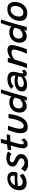

<svg xmlns="http://www.w3.org/2000/svg" viewBox="2224 -2980 796 5284"><g transform="rotate(-90 2622.0 -338.0)"><path d="M483.5 -104.5Q463 -84.5 428.2 -60.8Q393.5 -37 344.2 -20Q295 -3 230 -3Q137.5 -3 83.2 -52.2Q29 -101.5 29 -195.5Q29 -296.5 73 -372.5Q117 -448.5 192.2 -491Q267.5 -533.5 360.5 -533.5Q444.5 -533.5 489.2 -490Q534 -446.5 534 -370.5Q534 -314 510.5 -257.5Q504.5 -257.5 482.2 -257.8Q460 -258 430.5 -258Q401 -258 372.5 -258Q344 -258 325.5 -257.5Q294.5 -257 260.2 -255Q226 -253 196.5 -250.2Q167 -247.5 150.5 -245Q145.5 -229 145.5 -205.5Q145.5 -164.5 175.8 -138.5Q206 -112.5 255 -112.5Q298 -112.5 331.5 -128.2Q365 -144 388.8 -163.5Q412.5 -183 426.5 -194Q430 -190.5 442.2 -174.5Q454.5 -158.5 467 -139Q479.5 -119.5 483.5 -104.5ZM172 -320.5Q191.5 -323.5 236.2 -327Q281 -330.5 335 -331.5Q366.5 -332 394.2 -332.2Q422 -332.5 427.5 -332.5Q429.5 -341 430.8 -352Q432 -363 432 -374Q431.5 -405 411.8 -429.5Q392 -454 345.5 -454Q306 -454 269.2 -437Q232.5 -420 206.2 -390Q180 -360 172 -320.5Z M763 40Q710 40 665 26.2Q620 12.5 588.2 -8.5Q556.5 -29.5 543 -51.5Q549.5 -61.5 566.5 -82.2Q583.5 -103 602 -123.8Q620.5 -144.5 632 -154Q656 -119 697 -90.2Q738 -61.5 785.5 -61.5Q816 -61.5 843.8 -71Q871.5 -80.5 889.2 -100.2Q907 -120 907 -150Q907 -182 880 -203.5Q853 -225 808.5 -244Q750.5 -268 716 -301.5Q681.5 -335 681.5 -392Q681.5 -435 702 -466.8Q722.5 -498.5 756.8 -519.2Q791 -540 833 -550.2Q875 -560.5 917.5 -560.5Q979 -560.5 1026 -544.8Q1073 -529 1096 -509.5Q1088 -496 1066.5 -469Q1045 -442 1023.5 -422Q1005 -438 974.5 -453.2Q944 -468.5 908 -468.5Q883.5 -468.5 857 -462Q830.5 -455.5 812 -440.8Q793.5 -426 793.5 -401.5Q793.5 -377 816.8 -359Q840 -341 882.5 -323.5Q943.5 -299.5 983.2 -260Q1023 -220.5 1023 -160.5Q1023 -95 986.2 -50.2Q949.5 -5.5 890.2 17.2Q831 40 763 40Z M1457 -76.5Q1444 -54 1422.8 -31.5Q1401.5 -9 1369.8 6.2Q1338 21.5 1294 21.5Q1234 21.5 1208.2 -13.5Q1182.5 -48.5 1182.5 -101Q1182.5 -123 1188.5 -158.2Q1194.5 -193.5 1203.8 -234.2Q1213 -275 1224 -315.2Q1235 -355.5 1245 -388.8Q1255 -422 1261.5 -441.5Q1214.5 -437 1178 -431.5Q1141.5 -426 1130 -423.5Q1131.5 -443 1135 -464.8Q1138.5 -486.5 1142.2 -503.2Q1146 -520 1147.5 -525Q1177 -528.5 1213.8 -532.8Q1250.5 -537 1287.5 -539Q1294 -562 1301 -586.8Q1308 -611.5 1314 -635.5Q1319 -655.5 1323.5 -675.5Q1328 -695.5 1330.5 -708.5L1442.5 -716.5Q1441.5 -710.5 1434.2 -679.8Q1427 -649 1417 -612Q1413 -596.5 1408.5 -579.5Q1404 -562.5 1399.5 -545.5Q1415 -546 1437.5 -547Q1460 -548 1473.5 -548.5Q1507.5 -549.5 1534.8 -549Q1562 -548.5 1567.5 -548.5Q1565.5 -531 1559 -503.2Q1552.5 -475.5 1547.5 -456Q1542.5 -456 1513.8 -456Q1485 -456 1457 -455Q1437.5 -454.5 1414.2 -453Q1391 -451.5 1372.5 -450.5Q1363.5 -424.5 1350.2 -380.8Q1337 -337 1323.8 -288.2Q1310.5 -239.5 1301.8 -197.5Q1293 -155.5 1293 -133.5Q1293 -109.5 1300.5 -96Q1308 -82.5 1329 -82.5Q1348.5 -82.5 1364.2 -95Q1380 -107.5 1391.5 -124.5Q1403 -141.5 1410.5 -154.5Q1414 -150.5 1424.2 -132.8Q1434.5 -115 1444.5 -97.5Q1454.5 -80 1457 -76.5Z M2008.5 -496.5Q2018 -499 2036 -501Q2054 -503 2071 -503Q2085 -503 2102 -501.8Q2119 -500.5 2129 -499Q2124 -453 2116 -405.5Q2108 -358 2096 -312.5Q2077.5 -243 2050.2 -181.8Q2023 -120.5 1984.5 -73.8Q1946 -27 1894.5 -0.5Q1843 26 1775.5 26Q1677.5 26 1637.8 -25Q1598 -76 1598 -160Q1598 -236 1623.8 -329.5Q1649.5 -423 1682.5 -517.5Q1693 -518 1709 -518.2Q1725 -518.5 1738.5 -518Q1756.5 -517.5 1774.5 -515.2Q1792.5 -513 1803.5 -510Q1783 -455.5 1764.5 -396.8Q1746 -338 1734 -283Q1722 -228 1722 -185Q1722 -83.5 1799.5 -83.5Q1857.5 -83.5 1902.5 -146Q1947.5 -208.5 1976.5 -315Q1988.5 -359.5 1996.8 -405Q2005 -450.5 2008.5 -496.5Z M2493.5 -1.5Q2495.5 -9.5 2499.2 -25.2Q2503 -41 2507.2 -56.8Q2511.5 -72.5 2513.5 -81Q2506.5 -71.5 2486 -52.5Q2465.5 -33.5 2428.5 -17.5Q2391.5 -1.5 2334 -1.5Q2285 -1.5 2246.8 -25.5Q2208.5 -49.5 2187 -92Q2165.5 -134.5 2165.5 -190Q2165.5 -276 2202.2 -341Q2239 -406 2304 -442.8Q2369 -479.5 2453.5 -479.5Q2517.5 -479.5 2558.2 -459.5Q2599 -439.5 2609.5 -422.5Q2617.5 -452 2631.2 -494.8Q2645 -537.5 2660.2 -582.2Q2675.5 -627 2688 -662.8Q2700.5 -698.5 2706.5 -713.5Q2729.5 -713.5 2757 -711Q2784.5 -708.5 2804 -704Q2744 -529.5 2694.2 -355.8Q2644.5 -182 2596.5 1.5Q2586 1.5 2565.8 1.2Q2545.5 1 2525 0.2Q2504.5 -0.5 2493.5 -1.5ZM2376.5 -111.5Q2416 -111.5 2448.5 -127.2Q2481 -143 2504.5 -162.8Q2528 -182.5 2539.5 -195Q2544 -210 2552 -237.5Q2560 -265 2567.8 -291.5Q2575.5 -318 2579 -331Q2566 -346 2531.8 -363.5Q2497.5 -381 2451 -381Q2374.5 -381 2327 -336.5Q2279.5 -292 2279.5 -216Q2279.5 -163 2306.2 -137.2Q2333 -111.5 2376.5 -111.5Z M2935 9.5Q2849 9.5 2798.2 -24Q2747.5 -57.5 2747.5 -133.5Q2747.5 -188.5 2772 -226.8Q2796.5 -265 2838.5 -289Q2880.5 -313 2933 -324Q2985.5 -335 3041 -335Q3071.5 -335 3101 -330.5Q3130.5 -326 3152.5 -320Q3174.5 -314 3181.5 -310Q3183 -321.5 3183.2 -336.2Q3183.5 -351 3180.5 -365Q3176 -402 3144.5 -419.8Q3113 -437.5 3064.5 -437.5Q3011.5 -437.5 2965.8 -414.5Q2920 -391.5 2893.5 -361L2816 -423Q2861.5 -471 2932.8 -502Q3004 -533 3085 -533Q3178.5 -533 3233.5 -493.8Q3288.5 -454.5 3288.5 -368.5Q3288.5 -343.5 3283.2 -314.5Q3278 -285.5 3270 -256Q3259.5 -219.5 3251.2 -183.5Q3243 -147.5 3243 -121Q3243 -106.5 3248 -102Q3253 -97.5 3263 -97.5Q3294 -97.5 3312 -142L3344.5 -73Q3331 -37 3300.8 -17.2Q3270.5 2.5 3234 2.5Q3158 2.5 3158 -81Q3144 -60 3110.8 -39Q3077.5 -18 3032 -4.2Q2986.5 9.5 2935 9.5ZM2975.5 -82Q3019.5 -82 3066.8 -100.5Q3114 -119 3143.5 -146.5Q3149.5 -172 3155.2 -193.5Q3161 -215 3166.5 -233Q3154.5 -238 3119 -245.2Q3083.5 -252.5 3038 -252.5Q2999 -252.5 2960 -241.8Q2921 -231 2895.2 -209.2Q2869.5 -187.5 2869.5 -153.5Q2869.5 -114.5 2895.5 -98.2Q2921.5 -82 2975.5 -82Z M3511.5 6.5Q3499.5 6.5 3483.5 6.8Q3467.5 7 3451 6.5Q3436 6 3417.8 5Q3399.5 4 3391 3Q3412.5 -52.5 3436 -124.2Q3459.5 -196 3487.5 -292.2Q3515.5 -388.5 3550.5 -517.5Q3565.5 -519.5 3585.5 -521Q3605.5 -522.5 3626.5 -522.5Q3640 -522.5 3653 -521.8Q3666 -521 3675.5 -519.5Q3674.5 -514 3670.8 -498.8Q3667 -483.5 3662.2 -466.5Q3657.5 -449.5 3654 -438.5Q3675 -458 3713 -479.2Q3751 -500.5 3796.5 -515.2Q3842 -530 3884 -530Q3960.5 -530 3992.2 -499.5Q4024 -469 4024 -410.5Q4024 -376 4013.2 -326.2Q4002.5 -276.5 3985.5 -219.8Q3968.5 -163 3948.5 -105.8Q3928.5 -48.5 3910 1.5Q3888.5 4 3849.5 4Q3830 4 3813 3.5Q3796 3 3787 1.5Q3803.5 -36.5 3823 -85.2Q3842.5 -134 3860 -184.2Q3877.5 -234.5 3888.5 -278.5Q3899.5 -322.5 3899.5 -351Q3899.5 -383.5 3882.8 -401.5Q3866 -419.5 3827 -419.5Q3787 -419.5 3749 -406.2Q3711 -393 3679.2 -374.2Q3647.5 -355.5 3626.5 -340Q3591 -216 3559.5 -125.2Q3528 -34.5 3511.5 6.5Z M4416.5 -1.5Q4418.5 -9.5 4422.2 -25.2Q4426 -41 4430.2 -56.8Q4434.5 -72.5 4436.5 -81Q4429.5 -71.5 4409 -52.5Q4388.5 -33.5 4351.5 -17.5Q4314.5 -1.5 4257 -1.5Q4208 -1.5 4169.8 -25.5Q4131.5 -49.5 4110 -92Q4088.5 -134.5 4088.5 -190Q4088.5 -276 4125.2 -341Q4162 -406 4227 -442.8Q4292 -479.5 4376.5 -479.5Q4440.5 -479.5 4481.2 -459.5Q4522 -439.5 4532.5 -422.5Q4540.5 -452 4554.2 -494.8Q4568 -537.5 4583.2 -582.2Q4598.5 -627 4611 -662.8Q4623.5 -698.5 4629.5 -713.5Q4652.5 -713.5 4680 -711Q4707.5 -708.5 4727 -704Q4667 -529.5 4617.2 -355.8Q4567.5 -182 4519.5 1.5Q4509 1.5 4488.8 1.2Q4468.5 1 4448 0.2Q4427.5 -0.5 4416.5 -1.5ZM4299.5 -111.5Q4339 -111.5 4371.5 -127.2Q4404 -143 4427.5 -162.8Q4451 -182.5 4462.5 -195Q4467 -210 4475 -237.5Q4483 -265 4490.8 -291.5Q4498.5 -318 4502 -331Q4489 -346 4454.8 -363.5Q4420.5 -381 4374 -381Q4297.5 -381 4250 -336.5Q4202.5 -292 4202.5 -216Q4202.5 -163 4229.2 -137.2Q4256 -111.5 4299.5 -111.5Z M4898.5 14Q4793 14 4741.2 -38.2Q4689.5 -90.5 4689.5 -179Q4689.5 -279.5 4730.2 -359.8Q4771 -440 4844.8 -487Q4918.5 -534 5018 -534Q5118 -534 5163.5 -480.5Q5209 -427 5209 -335Q5209 -236 5172 -157Q5135 -78 5065.5 -32Q4996 14 4898.5 14ZM4913.5 -93.5Q4972 -93.5 5014 -126.5Q5056 -159.5 5078.5 -212.2Q5101 -265 5101 -324Q5101 -376.5 5076.5 -410.2Q5052 -444 4998 -444Q4939.5 -444 4896.8 -409.5Q4854 -375 4831 -321.2Q4808 -267.5 4808 -209Q4808 -158.5 4834.2 -126Q4860.5 -93.5 4913.5 -93.5Z"/></g></svg>

Font: Grandstander Medium
Style: Italic
Weight: 500
Italic angle: -15°
Designer: Tyler Finck
Foundry: Etcetera Type Co
Version: Version 1.200; ttfautohint (v1.8.3)